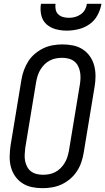

<svg xmlns="http://www.w3.org/2000/svg" viewBox="-20 -975 550 1003"><path d="M203 8Q174 8 147 2.5Q120 -3 97.5 -17.5Q75 -32 59.5 -54Q44 -76 37 -102.5Q30 -129 30.5 -157.5Q31 -186 35 -214L92 -559Q96 -584 105 -608.5Q114 -633 128 -655Q142 -677 163 -694.5Q184 -712 207 -723Q230 -734 255.5 -738.5Q281 -743 306 -743Q335 -743 362 -737.5Q389 -732 411.5 -717.5Q434 -703 449.5 -681Q465 -659 472 -632.5Q479 -606 479 -577.5Q479 -549 474 -521L417 -176Q413 -151 404.5 -126.5Q396 -102 381.5 -80Q367 -58 346.5 -40.5Q326 -23 302.5 -12Q279 -1 253.5 3.5Q228 8 203 8ZM204 -62Q220 -62 236.5 -65Q253 -68 268.5 -76Q284 -84 296.5 -96.5Q309 -109 318 -124Q327 -139 332 -155Q337 -171 340 -187L397 -532Q400 -549 400.5 -566.5Q401 -584 398 -600Q395 -616 387.5 -630.5Q380 -645 368 -654.5Q356 -664 339.5 -668.5Q323 -673 305 -673Q289 -673 272.5 -670Q256 -667 240.5 -659Q225 -651 212.5 -638.5Q200 -626 191 -611Q182 -596 177 -580Q172 -564 169 -548L112 -203Q110 -186 109 -168.5Q108 -151 111 -135Q114 -119 121.5 -104.5Q129 -90 141 -80.5Q153 -71 169.5 -66.5Q186 -62 204 -62ZM329 -815Q299 -815 271 -822.5Q243 -830 222.5 -848.5Q202 -867 195.5 -896Q189 -925 194 -955H270Q268 -939 271 -924.5Q274 -910 284.5 -900Q295 -890 309.5 -886Q324 -882 340 -882Q356 -882 371.5 -886Q387 -890 401.5 -900Q416 -910 424 -924.5Q432 -939 434 -955H510Q505 -925 489.5 -896Q474 -867 447.5 -848.5Q421 -830 390 -822.5Q359 -815 329 -815Z"/></svg>

Font: Iosevka Custom
Style: Italic
Weight: 400
Italic angle: -9°
Monospace: yes
Designer: Belleve Invis
Foundry: Belleve Invis
Version: Version 30.3.3; ttfautohint (v1.8.3)